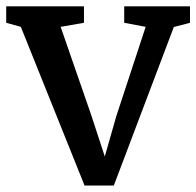

<svg xmlns="http://www.w3.org/2000/svg" viewBox="-21 -575 617 603"><path d="M-1.5 -503.4V-555.2H242.7V-503.4L169.4 -490.7L265.1 -214.8L308.1 -83.5L344.2 -210L436.5 -490.7L369.1 -503.4V-555.2H575.7V-503.4L524.9 -490.2L336.4 7.8H244.6L44.4 -490.7Z"/></svg>

Font: Merriweather
Style: Regular
Weight: 400
Designer: Eben Sorkin
Foundry: Eben Sorkin
Version: Version 1.584; ttfautohint (v1.6)